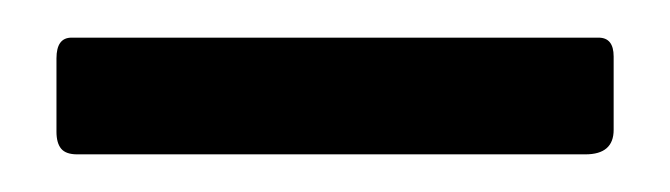

<svg xmlns="http://www.w3.org/2000/svg" viewBox="-20 -748 356 102"><path d="M306 -718V-679Q306 -666 291 -666H21Q15 -666 12.5 -669Q10 -672 10 -678V-717Q10 -728 18 -728H298Q306 -728 306 -718Z"/></svg>

Font: Libre Franklin
Style: Regular
Weight: 400
Designer: Pablo Impallari, Rodrigo Fuenzalida, Nhung Nguyen
Foundry: Impallari Type
Version: Version 3.000